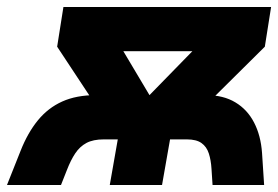

<svg xmlns="http://www.w3.org/2000/svg" viewBox="-20 -531 798 551"><path d="M409 -258 532 -384H334ZM288 -179 144 -397 162 -511H758L740 -397L520 -179ZM0 0 39 -98Q59.5 -150 88.8 -185.8Q118 -221.5 158.8 -239.8Q199.5 -258 255 -258H572Q621 -258 655.5 -237.2Q690 -216.5 709.2 -179.2Q728.5 -142 732 -92L738 0H590L587 -46Q585.5 -71.5 579.2 -90.8Q573 -110 558.2 -120.5Q543.5 -131 516 -131H468L445 0H295L318 -131H278Q247.5 -131 228.2 -120.8Q209 -110.5 196 -91Q183 -71.5 172 -43L155 0Z"/></svg>

Font: Overpass Black
Style: Italic
Weight: 900
Italic angle: -10°
Designer: Delve Withrington, Dave Bailey, Thomas Jockin
Foundry: Delve Fonts LLC
Version: Version 4.000